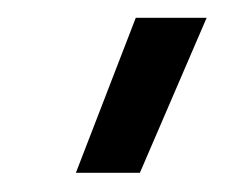

<svg xmlns="http://www.w3.org/2000/svg" viewBox="-20 -774 272 210"><path d="M63 -585 128.5 -754.5H206L133 -585Z"/></svg>

Font: Geologica ExtraLight
Style: Regular
Weight: 200
Designer: Sindre Bremnes, Frode Helland
Foundry: Monokrom Skriftforlag AS
Version: Version 1.010; ttfautohint (v1.8.4.7-5d5b);gftools[0.9.28]